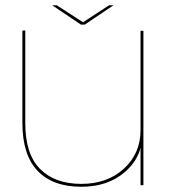

<svg xmlns="http://www.w3.org/2000/svg" viewBox="-20 -707 660 733"><path d="M516.5 0V-143Q503.5 -91 457 -50.5Q392 6 290.5 6Q181.5 6 123.5 -54.8Q65.5 -115.5 65.5 -237.5V-590.5H76.5V-236.5Q76.5 -119 133 -62Q189.5 -5 290.5 -5Q389.5 -5 453 -63Q516.5 -121 516.5 -210.5V-589.5H527.5V0ZM289 -613 179 -687H196.5L297 -622L396.5 -687H413.5L303.5 -613Z"/></svg>

Font: Anybody ExtraExpanded Thin
Style: Regular
Weight: 100
Width: 8
Designer: Tyler Finck
Foundry: Etcetera Type Company
Version: Version 1.010; ttfautohint (v1.8.3) -l 8 -r 50 -G 200 -x 14 